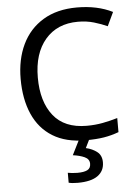

<svg xmlns="http://www.w3.org/2000/svg" viewBox="-62 -771 757 1059"><g transform="rotate(-5 316.0 -242.0)"><path d="M403 -645Q288 -645 222 -568Q156 -491 156 -357Q156 -224 217.5 -146.5Q279 -69 402 -69Q449 -69 491 -77Q533 -85 573 -97V-19Q533 -4 490.5 3Q448 10 389 10Q280 10 207 -35Q134 -80 97.5 -163Q61 -246 61 -358Q61 -466 100.5 -548.5Q140 -631 217 -677.5Q294 -724 404 -724Q517 -724 601 -682L565 -606Q532 -621 491.5 -633Q451 -645 403 -645ZM473 139Q473 187 436 213.5Q399 240 325 240Q293 240 275 235V180Q284 182 299 183.5Q314 185 328 185Q364 185 383 175.5Q402 166 402 141Q402 115 375.5 103Q349 91 311 86L354 0H412L386 53Q422 61 447.5 81Q473 101 473 139Z"/></g></svg>

Font: Noto Sans Wancho
Style: Regular
Weight: 400
Designer: Monotype Design Team
Foundry: Monotype Imaging Inc.
Version: Version 2.001; ttfautohint (v1.8.4.7-5d5b)